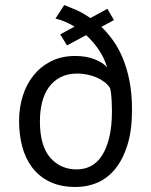

<svg xmlns="http://www.w3.org/2000/svg" viewBox="-20 -733 601 765"><path d="M220 -596 277 -627Q239 -650 201 -659L236 -713Q254 -706 282 -694Q310 -682 340 -661L408 -698L434 -653L384 -626Q408 -603 430 -572.5Q452 -542 469 -501.5Q486 -461 496 -410Q506 -359 506 -295Q506 -214 488 -156Q470 -98 439.5 -60.5Q409 -23 368.5 -5.5Q328 12 282 12Q221 12 178 -9Q135 -30 108 -66Q81 -102 68.5 -149.5Q56 -197 56 -251Q56 -303 70.5 -350Q85 -397 113.5 -432.5Q142 -468 183.5 -489Q225 -510 280 -510Q325 -510 359 -496Q393 -482 407 -464Q396 -501 374 -534Q352 -567 323 -593L247 -552ZM139 -250Q139 -152 180 -105Q221 -58 286 -58Q316 -58 341.5 -71Q367 -84 385.5 -112Q404 -140 415 -184Q426 -228 426 -290Q426 -300 425.5 -312.5Q425 -325 424.5 -337.5Q424 -350 422.5 -361.5Q421 -373 419 -381Q411 -395 396.5 -406Q382 -417 364.5 -424.5Q347 -432 327 -436Q307 -440 288 -440Q249 -440 220.5 -425Q192 -410 174 -384.5Q156 -359 147.5 -324.5Q139 -290 139 -250Z"/></svg>

Font: PTSans
Style: Regular
Weight: 400
Designer: A.Korolkova, O.Umpeleva, V.Yefimov
Foundry: ParaType Ltd
Version: Version 2.003W OFL